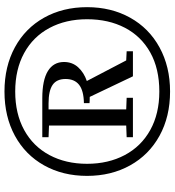

<svg xmlns="http://www.w3.org/2000/svg" viewBox="19 -779 780 858"><g transform="rotate(-90 409.0 -350.0)"><path d="M349 -523V-176L401 -174V-146H225V-174L277 -176V-521L225 -523V-551H399Q480 -551 520.5 -526Q561 -501 561 -454Q561 -417 537.5 -391Q514 -365 476 -352L568 -176L609 -174V-146H497L405 -339Q386 -339 377 -340V-365Q433 -366 459 -386.5Q485 -407 485 -447Q485 -487 458.5 -505Q432 -523 376 -523ZM429 -720Q541 -720 626.5 -673.5Q712 -627 759 -543Q806 -459 806 -351Q806 -243 759 -158.5Q712 -74 626 -27Q540 20 429 20Q317 20 231.5 -27Q146 -74 99 -158.5Q52 -243 52 -351Q52 -459 99 -543Q146 -627 231.5 -673.5Q317 -720 429 -720ZM429 -28Q531 -28 603.5 -68.5Q676 -109 714 -182Q752 -255 752 -351Q752 -446 713 -519Q674 -592 601 -632Q528 -672 429 -672Q330 -672 257 -632Q184 -592 145 -519Q106 -446 106 -351Q106 -256 145 -182.5Q184 -109 257 -68.5Q330 -28 429 -28Z"/></g></svg>

Font: Minipax
Style: Regular
Weight: 400
Designer: Raphaël Ronot, Igor Stepanchenko (Cyrillic)
Foundry: steppetype
Version: Version 1.002